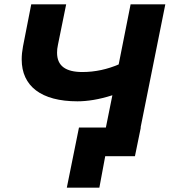

<svg xmlns="http://www.w3.org/2000/svg" viewBox="-20 -720 783 885"><path d="M742 -700H582L527 -423C476 -401 419 -388 360 -388C283 -388 243 -416 243 -477C243 -488 244 -500 247 -513L285 -700H124L86 -506C82 -485 80 -465 80 -446C80 -323 170 -253 337 -253C382 -253 436 -261 498 -281L468 -132H344L288 145H438L465 0H602L629 -132H628Z"/></svg>

Font: AWKNG-Font
Style: Bold Italic
Weight: 700
Italic angle: -11.3°
Designer: Awakening Church
Foundry: Awakening Church
Version: Version 1.700;PS 001.700;hotconv 1.0.88;makeotf.lib2.5.64775